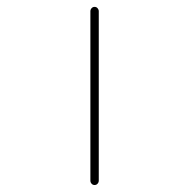

<svg xmlns="http://www.w3.org/2000/svg" viewBox="-20 -564 540 561"><path d="M244.1 -36.1V-531.2Q244.1 -536.1 247.6 -540Q251 -543.9 256.3 -543.9Q261.7 -543.9 265.1 -540Q268.6 -536.1 268.6 -531.2V-36.1Q268.6 -31.2 265.1 -27.3Q261.7 -23.4 256.3 -23.4Q251 -23.4 247.6 -27.3Q244.1 -31.2 244.1 -36.1Z"/></svg>

Font: Rounded-L Mgen+ 2m thin
Style: Regular
Weight: 100
Designer: [Source Han Sans]
Ryoko NISHIZUKA  (kana & ideographs); Paul D. Hunt (Latin, Greek & Cyrillic); Wenlong ZHANG  (bopomofo
Version: Version 1.059.20150602